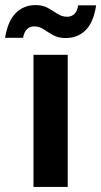

<svg xmlns="http://www.w3.org/2000/svg" viewBox="-63 -737 399 757"><path d="M69 0V-521H204V0ZM196 -587Q167 -587 146.5 -598.5Q126 -610 109 -621.5Q92 -633 71 -633Q55 -633 43.5 -622Q32 -611 28 -588H-43Q-32 -655 -0.5 -686Q31 -717 77 -717Q106 -717 126 -705.5Q146 -694 163.5 -682.5Q181 -671 202 -671Q219 -671 230.5 -682Q242 -693 245 -716H316Q306 -649 274.5 -618Q243 -587 196 -587Z"/></svg>

Font: DM Sans 10pt
Style: Bold
Weight: 700
Version: Version 4.004;gftools[0.9.30]